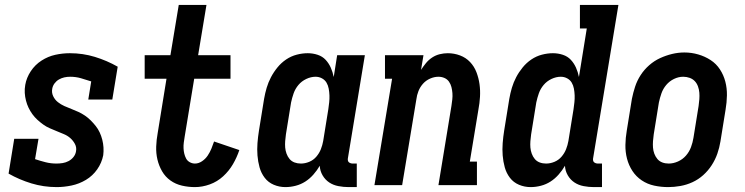

<svg xmlns="http://www.w3.org/2000/svg" viewBox="-20 -755 3040 783"><path d="M211 8Q158 8 108.5 -7Q59 -22 15 -47L38 -189H137L123 -106Q144 -99 165.5 -93.5Q187 -88 210 -88Q223 -88 235.5 -90Q248 -92 259.5 -98Q271 -104 279.5 -114.5Q288 -125 290 -138Q293 -154 285.5 -168Q278 -182 266.5 -192Q255 -202 240.5 -208Q226 -214 211.5 -220Q197 -226 183 -232Q169 -238 156.5 -247Q144 -256 132.5 -266.5Q121 -277 112 -289.5Q103 -302 96.5 -315.5Q90 -329 86 -344.5Q82 -360 81 -376Q80 -392 83 -409Q88 -438 105.5 -464.5Q123 -491 149.5 -508Q176 -525 205.5 -531.5Q235 -538 265 -538Q318 -538 367 -523Q416 -508 460 -483L438 -349H340L352 -423Q331 -430 310 -436Q289 -442 266 -442Q254 -442 242.5 -439.5Q231 -437 220.5 -431Q210 -425 202.5 -415Q195 -405 193 -393Q190 -377 197 -362.5Q204 -348 216 -338.5Q228 -329 242.5 -322.5Q257 -316 271.5 -310.5Q286 -305 300 -298.5Q314 -292 326.5 -283.5Q339 -275 350 -264Q361 -253 370.5 -241Q380 -229 386.5 -215Q393 -201 397 -185.5Q401 -170 402 -154Q403 -138 401 -122Q395 -91 376.5 -64.5Q358 -38 330.5 -21.5Q303 -5 272 1.5Q241 8 211 8Z M775 8Q748 8 722 2Q696 -4 675 -19Q654 -34 641 -56.5Q628 -79 622 -104.5Q616 -130 617 -157.5Q618 -185 623 -212L659 -434H570V-530H675L709 -735H822L788 -530H920V-434H772L733 -197Q731 -185 729.5 -173.5Q728 -162 728.5 -150.5Q729 -139 731.5 -128.5Q734 -118 739 -108.5Q744 -99 754 -93.5Q764 -88 775 -88Q790 -88 804 -97.5Q818 -107 827 -120.5Q836 -134 842 -148.5Q848 -163 853 -178L956 -143Q946 -113 930 -85.5Q914 -58 890 -36Q866 -14 835.5 -3Q805 8 775 8Z M1144 8Q1119 8 1096.5 -1.5Q1074 -11 1059.5 -30Q1045 -49 1038.5 -72.5Q1032 -96 1030 -121Q1028 -146 1030 -171.5Q1032 -197 1036 -222L1057 -352Q1061 -375 1067.5 -397Q1074 -419 1085 -440Q1096 -461 1111.5 -480Q1127 -499 1147 -512.5Q1167 -526 1190 -532Q1213 -538 1235 -538Q1256 -538 1275.5 -531.5Q1295 -525 1308 -511Q1321 -497 1329 -479Q1337 -461 1341 -441L1355 -530H1468L1399 -111Q1398 -107 1398.5 -102Q1399 -97 1402 -94Q1405 -91 1409.5 -89.5Q1414 -88 1418 -88H1435V8H1402Q1381 8 1360 4Q1339 0 1322.5 -11Q1306 -22 1295.5 -40Q1285 -58 1284 -79Q1273 -60 1258 -43Q1243 -26 1225 -14.5Q1207 -3 1186 2.5Q1165 8 1144 8ZM1207 -88Q1224 -88 1241 -95Q1258 -102 1270 -116Q1282 -130 1288.5 -146.5Q1295 -163 1298 -180L1319 -310Q1321 -324 1322.5 -338Q1324 -352 1323.5 -366Q1323 -380 1320.5 -393.5Q1318 -407 1311.5 -418Q1305 -429 1293 -435.5Q1281 -442 1267 -442Q1248 -442 1229 -433Q1210 -424 1197 -408.5Q1184 -393 1177.5 -374.5Q1171 -356 1167 -337L1146 -207Q1144 -193 1143 -179.5Q1142 -166 1143 -153.5Q1144 -141 1148.5 -128.5Q1153 -116 1161 -106.5Q1169 -97 1181 -92.5Q1193 -88 1207 -88Z M1507 0 1579 -434H1550V-530H1707L1697 -470Q1706 -484 1717 -497.5Q1728 -511 1742.5 -520.5Q1757 -530 1773.5 -534Q1790 -538 1806 -538Q1832 -538 1856 -529Q1880 -520 1897 -502Q1914 -484 1923 -460.5Q1932 -437 1935.5 -412Q1939 -387 1937.5 -360.5Q1936 -334 1931 -308L1896 -96H1925V0H1768L1821 -323Q1823 -336 1824.5 -349.5Q1826 -363 1825 -375.5Q1824 -388 1821 -400Q1818 -412 1811 -422Q1804 -432 1792.5 -437Q1781 -442 1768 -442Q1751 -442 1734 -434.5Q1717 -427 1705 -413.5Q1693 -400 1686.5 -383.5Q1680 -367 1678 -350L1620 0Z M2144 8Q2119 8 2096.5 -1.5Q2074 -11 2059.5 -30Q2045 -49 2038.5 -72.5Q2032 -96 2030 -121Q2028 -146 2030 -171.5Q2032 -197 2036 -222L2057 -352Q2061 -375 2067.5 -397Q2074 -419 2085 -440Q2096 -461 2111.5 -480Q2127 -499 2147 -512.5Q2167 -526 2190 -532Q2213 -538 2235 -538Q2256 -538 2275.5 -531.5Q2295 -525 2308 -511Q2321 -497 2329 -479Q2337 -461 2341 -441L2373 -639H2345V-735H2502L2399 -111Q2398 -107 2398.5 -102Q2399 -97 2402 -94Q2405 -91 2409.5 -89.5Q2414 -88 2418 -88H2435V8H2402Q2381 8 2360 4Q2339 0 2322.5 -11Q2306 -22 2295.5 -40Q2285 -58 2284 -79Q2273 -60 2258 -43Q2243 -26 2225 -14.5Q2207 -3 2186 2.5Q2165 8 2144 8ZM2207 -88Q2224 -88 2241 -95Q2258 -102 2270 -116Q2282 -130 2288.5 -146.5Q2295 -163 2298 -180L2319 -310Q2321 -324 2322.5 -338Q2324 -352 2323.5 -366Q2323 -380 2320.5 -393.5Q2318 -407 2311.5 -418Q2305 -429 2293 -435.5Q2281 -442 2267 -442Q2248 -442 2229 -433Q2210 -424 2197 -408.5Q2184 -393 2177.5 -374.5Q2171 -356 2167 -337L2146 -207Q2144 -193 2143 -179.5Q2142 -166 2143 -153.5Q2144 -141 2148.5 -128.5Q2153 -116 2161 -106.5Q2169 -97 2181 -92.5Q2193 -88 2207 -88Z M2705 8Q2676 8 2648 2Q2620 -4 2597 -19.5Q2574 -35 2559 -58Q2544 -81 2537 -108Q2530 -135 2530.5 -164Q2531 -193 2536 -222L2557 -352Q2562 -377 2570 -401.5Q2578 -426 2592.5 -448.5Q2607 -471 2627.5 -489Q2648 -507 2672 -518Q2696 -529 2721 -535Q2746 -541 2771 -541Q2800 -541 2827.5 -533Q2855 -525 2878 -510Q2901 -495 2916 -472Q2931 -449 2938 -422Q2945 -395 2944.5 -366Q2944 -337 2939 -308L2918 -178Q2914 -153 2905.5 -128.5Q2897 -104 2882.5 -81.5Q2868 -59 2848 -41Q2828 -23 2804 -12Q2780 -1 2754.5 3.5Q2729 8 2705 8ZM2707 -88Q2726 -88 2745 -96.5Q2764 -105 2777.5 -120.5Q2791 -136 2798 -155Q2805 -174 2808 -193L2829 -323Q2831 -337 2832 -350.5Q2833 -364 2832 -377Q2831 -390 2826.5 -402.5Q2822 -415 2813.5 -424Q2805 -433 2792.5 -437.5Q2780 -442 2766 -442Q2747 -442 2728.5 -433Q2710 -424 2697 -408.5Q2684 -393 2677.5 -374.5Q2671 -356 2667 -337L2646 -207Q2644 -193 2643 -179.5Q2642 -166 2643 -153Q2644 -140 2648.5 -128Q2653 -116 2661 -106.5Q2669 -97 2681 -92.5Q2693 -88 2707 -88Z"/></svg>

Font: Iosevka Slab
Style: Bold Italic
Weight: 700
Italic angle: -9°
Monospace: yes
Designer: Belleve Invis
Foundry: Belleve Invis
Version: Version 11.1.0; ttfautohint (v1.8.3)